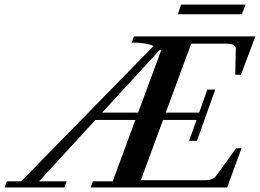

<svg xmlns="http://www.w3.org/2000/svg" viewBox="-89 -823 1141 843"><path d="M691.9 -760.3 706.1 -802.7H989.3L972.7 -760.3ZM-68.8 0 -59.1 -26.9H3.9L585.9 -621.6Q548.8 -636.2 489.3 -636.2L499 -663.1H1032.2L968.8 -494.6H943.8L946.3 -606.9Q946.3 -620.1 935.8 -625.7Q925.3 -631.3 900.4 -631.3H750.5L638.7 -328.6H785.6L821.3 -429.7H856L775.9 -204.6H741.2L773.9 -296.4H627L529.3 -31.7H807.1Q829.6 -31.7 842 -37.1Q854.5 -42.5 864.3 -56.2L947.3 -171.9H971.2L908.7 0H309.1L318.8 -26.9H405.8L505.4 -296.4H330.1L82.5 -26.9H203.6L193.8 0ZM618.7 -602.1Q616.7 -604 613.8 -605.5L359.4 -328.6H517.6Z"/></svg>

Font: Elstob 14pt SemiBold
Style: Italic
Weight: 600
Italic angle: -20°
Designer: Peter S. Baker
Version: Version 1.015